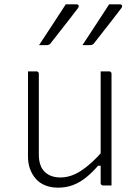

<svg xmlns="http://www.w3.org/2000/svg" viewBox="-20 -855 640 885"><path d="M148 -526Q152 -526 154 -524.5Q156 -523 157.5 -521Q159 -519 159 -515Q159 -469 159 -422.5Q159 -376 159 -329.5Q159 -283 159 -236.5Q159 -190 159 -143Q159 -89 186 -63Q213 -37 258 -37Q282 -37 305.5 -44.5Q329 -52 353 -67.5Q377 -83 403 -106.5Q429 -130 457 -163V-91H432Q406 -61 378 -38Q350 -15 318 -2.5Q286 10 248 10Q214 10 187.5 -1Q161 -12 144 -32Q127 -52 118 -77.5Q109 -103 109 -133Q109 -178 109 -222.5Q109 -267 109 -312Q109 -357 109 -401Q109 -433 109 -464Q109 -495 109 -526Q119 -526 128.5 -526Q138 -526 148 -526ZM483 -526Q487 -526 489 -524.5Q491 -523 492.5 -521Q494 -519 494 -515Q494 -446 494 -377Q494 -308 494 -238.5Q494 -169 494 -100Q494 -76 494 -56.5Q494 -37 494 -22.5Q494 -8 494 0Q488 0 481.5 0Q475 0 468.5 0Q462 0 455 0Q452 0 449.5 -1.5Q447 -3 445.5 -5Q444 -7 444 -11Q444 -97 444 -183Q444 -269 444 -355Q444 -441 444 -526Q451 -526 457.5 -526Q464 -526 470.5 -526Q477 -526 483 -526ZM283 -835Q300 -835 309.5 -835Q319 -835 333 -835Q341 -835 342.5 -829Q344 -823 339 -817Q316 -787 297.5 -763Q279 -739 259.5 -714.5Q240 -690 213 -655Q211 -652 206.5 -649.5Q202 -647 196 -647Q186 -647 177.5 -647Q169 -647 160 -647Q180 -677 200.5 -708.5Q221 -740 242 -772Q263 -804 283 -835ZM483 -835Q500 -835 509.5 -835Q519 -835 533 -835Q541 -835 542.5 -829Q544 -823 539 -817Q516 -787 497.5 -763Q479 -739 459.5 -714.5Q440 -690 413 -655Q411 -652 406.5 -649.5Q402 -647 396 -647Q386 -647 377.5 -647Q369 -647 360 -647Q380 -677 400.5 -708.5Q421 -740 442 -772Q463 -804 483 -835Z"/></svg>

Font: Recursive Monospace Light
Style: Regular
Weight: 300
Version: Version 1.047